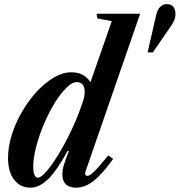

<svg xmlns="http://www.w3.org/2000/svg" viewBox="-20 -876 849 907"><path d="M124.5 10.5Q75 10.5 46.5 -27.2Q18 -65 18 -130Q18 -183.5 36 -240.2Q54 -297 84.8 -349.5Q115.5 -402 154.2 -443.8Q193 -485.5 234.8 -510Q276.5 -534.5 316 -534.5Q347 -534.5 368.8 -523.5Q390.5 -512.5 407.5 -488L508 -776L439.5 -789L436.5 -811H642L384.5 -67.5Q381 -57.5 383 -51.5Q385 -45.5 392.5 -45.5Q400.5 -45.5 411.2 -53.5Q422 -61.5 440.8 -82.2Q459.5 -103 491.5 -142L514.5 -125.5Q461.5 -51.5 421.2 -20.5Q381 10.5 339.5 10.5Q307.5 10.5 291 -5.5Q274.5 -21.5 274.5 -52.5Q274.5 -73 282 -98Q289.5 -123 305.5 -162.5L300 -164Q249 -70.5 207.5 -30Q166 10.5 124.5 10.5ZM159 -36.5Q173.5 -36.5 198.8 -65.5Q224 -94.5 253.8 -142.8Q283.5 -191 312.2 -250Q341 -309 362 -368.5Q373 -398 376.5 -413.2Q380 -428.5 380 -441Q380 -488 342 -488Q320 -488 292.8 -460.8Q265.5 -433.5 238 -388.8Q210.5 -344 187.8 -290.5Q165 -237 151 -183.5Q137 -130 137 -86.5Q137 -63.5 142.8 -50Q148.5 -36.5 159 -36.5ZM677.5 -628.5 717 -802Q723.5 -831 736.8 -843.8Q750 -856.5 767 -856.5Q790 -856.5 799.5 -842.8Q809 -829 809 -809Q809 -798 805 -785.5Q801 -773 790 -756.5L702 -628.5Z"/></svg>

Font: Libre Caslon Condensed
Style: Italic
Weight: 400
Italic angle: -22.583°
Designer: Pablo Impallari, Rodrigo Fuenzalida, Katja Schimmel, Ertekin Erdin
Foundry: Pablo Impallari, Rodrigo Fuenzalida
Version: Version 2.000;gftools[0.9.33]